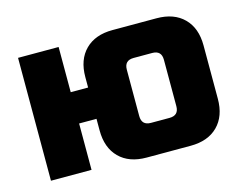

<svg xmlns="http://www.w3.org/2000/svg" viewBox="-81 -665 1012 800"><g transform="rotate(-15 425.0 -265.0)"><path d="M300 -335V-380Q300 -455 342.5 -497.5Q385 -540 460 -540H650Q725 -540 767.5 -497.5Q810 -455 810 -380V-150Q810 -75 767.5 -32.5Q725 10 650 10H460Q385 10 342.5 -32.5Q300 -75 300 -150V-200H225V0H50V-530H225V-335ZM635 -365Q635 -405 595 -405H515Q475 -405 475 -365V-165Q475 -125 515 -125H595Q635 -125 635 -165Z"/></g></svg>

Font: Russo One
Style: Regular
Weight: 400
Designer: Jovanny lemonad
Foundry: Jovanny Lemonad
Version: Version 1.001